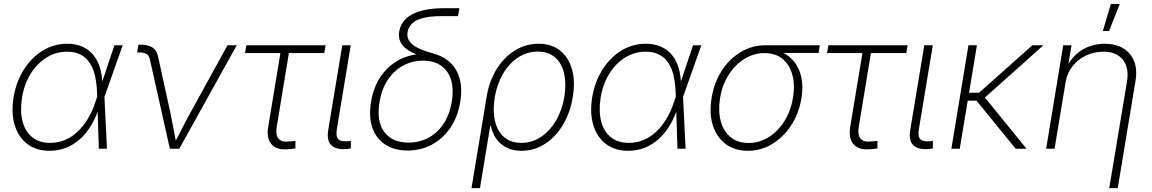

<svg xmlns="http://www.w3.org/2000/svg" viewBox="-20 -770 5966 994"><path d="M237.3 10.7Q168 10.7 121.3 -24.7Q74.7 -60.1 55.9 -122.8Q37.1 -185.5 50.3 -266.6Q64 -347.7 103.8 -410.2Q143.6 -472.7 201.4 -508.1Q259.3 -543.5 327.6 -543.5Q374.5 -543.5 408.9 -527.3Q443.4 -511.2 465.6 -482.4Q487.8 -453.6 498.8 -414.8Q509.8 -376 509.8 -330.1H523.9L520.5 -270L533.7 0H491.7L482.4 -288.1Q481 -335.4 472.4 -374.8Q463.9 -414.1 445.6 -442.6Q427.2 -471.2 398.2 -486.8Q369.1 -502.4 326.7 -502.4Q270.5 -502.4 221.9 -472.7Q173.3 -442.9 139.6 -389.6Q106 -336.4 94.2 -266.1Q83 -195.8 96.4 -142.8Q109.9 -89.8 146.2 -60.1Q182.6 -30.3 239.7 -30.3Q279.3 -30.3 314.7 -44.7Q350.1 -59.1 380.1 -86.9Q410.2 -114.7 434.3 -154.3Q458.5 -193.8 474.6 -244.1L572.3 -535.6H615.2L520 -266.6L503.9 -205.6H490.7Q473.6 -155.3 448.5 -115.2Q423.3 -75.2 390.9 -47.1Q358.4 -19 319.8 -4.2Q281.2 10.7 237.3 10.7Z M859.4 0 755.4 -464.8Q751 -482.9 738 -490.7Q725.1 -498.5 701.7 -498.5H689.9L696.8 -538.6H708Q747.1 -538.6 769.3 -524.2Q791.5 -509.8 797.9 -479.5L862.8 -183.1Q871.1 -143.1 878.4 -102.5Q885.7 -62 893.6 -22.9H880.4Q901.4 -62.5 921.6 -102.8Q941.9 -143.1 963.9 -183.1L1157.7 -535.6H1205.6L908.2 0Z M1471.7 2.4Q1413.1 8.3 1386 -22.7Q1358.9 -53.7 1368.2 -110.8L1431.6 -495.1H1248.5L1255.4 -535.6H1665.5L1658.7 -495.1H1475.6L1412.6 -113.3Q1405.8 -71.8 1422.1 -52.2Q1438.5 -32.7 1478 -37.6Q1484.9 -38.1 1493.2 -39.1Q1501.5 -40 1509.3 -40.5V-1.5Q1500.5 0 1491 1Q1481.4 2 1471.7 2.4Z M1773.4 1.5Q1719.7 5.9 1695.1 -18.1Q1670.4 -42 1679.2 -96.7L1752 -535.6H1795.9L1724.1 -102.5Q1717.3 -62 1732.2 -48.6Q1747.1 -35.2 1782.2 -39.1Q1788.1 -39.6 1790.3 -39.8Q1792.5 -40 1796.4 -40.5V-1.5Q1792 -1 1785.9 0Q1779.8 1 1773.4 1.5Z M2090.3 9.3Q2022.5 9.3 1975.1 -21.2Q1927.7 -51.8 1908 -108.2Q1888.2 -164.6 1900.9 -241.7Q1913.6 -319.8 1952.1 -375.5Q1990.7 -431.2 2047.9 -460.9Q2105 -490.7 2173.3 -490.7L2205.1 -467.8Q2166.5 -477.1 2135.3 -489Q2104 -501 2082.5 -517.6Q2061 -534.2 2051.5 -556.4Q2042 -578.6 2046.9 -607.9Q2053.2 -645.5 2080.8 -672.4Q2108.4 -699.2 2158 -713.4Q2207.5 -727.5 2278.3 -727.5H2358.4L2351.1 -686.5H2265.1Q2208.5 -686.5 2171.1 -677Q2133.8 -667.5 2114.3 -649.2Q2094.7 -630.9 2090.3 -605.5Q2085.4 -576.7 2099.4 -557.1Q2113.3 -537.6 2137.5 -524.9Q2161.6 -512.2 2188.5 -503.7Q2215.3 -495.1 2236.8 -488.8Q2271 -478 2298.1 -457Q2325.2 -436 2342.5 -405.3Q2359.9 -374.5 2365.5 -333.7Q2371.1 -293 2362.8 -242.7Q2350.1 -165 2311.5 -108.4Q2272.9 -51.8 2215.8 -21.2Q2158.7 9.3 2090.3 9.3ZM2094.7 -31.7Q2150.4 -31.7 2197.3 -56.4Q2244.1 -81.1 2275.9 -128.4Q2307.6 -175.8 2318.8 -243.2Q2335 -343.3 2294.2 -399.7Q2253.4 -456.1 2169.9 -456.1Q2114.7 -456.1 2067.6 -430.7Q2020.5 -405.3 1988.3 -357.4Q1956.1 -309.6 1944.8 -242.2Q1928.2 -141.6 1969.7 -86.7Q2011.2 -31.7 2094.7 -31.7Z M2420.9 204.1 2499 -267.1Q2512.2 -349.1 2550.5 -411.1Q2588.9 -473.1 2645 -508.3Q2701.2 -543.5 2768.1 -543.5Q2835 -543.5 2879.2 -508.5Q2923.3 -473.6 2941.2 -411.6Q2959 -349.6 2945.3 -268.1Q2932.1 -186 2894 -123Q2856 -60.1 2800.5 -24.7Q2745.1 10.7 2679.7 10.7Q2633.8 10.7 2600.8 -6.6Q2567.9 -23.9 2548.1 -53.2Q2528.3 -82.5 2521 -118.7H2518.1L2464.8 204.1ZM2679.2 -30.3Q2734.4 -30.3 2780.3 -60.8Q2826.2 -91.3 2857.9 -144.8Q2889.6 -198.2 2901.4 -267.6Q2912.6 -335.9 2900.4 -389.2Q2888.2 -442.4 2853.8 -472.7Q2819.3 -502.9 2764.2 -502.9Q2709 -502.9 2662.6 -472.7Q2616.2 -442.4 2584.7 -389.2Q2553.2 -335.9 2541.5 -267.6Q2530.3 -198.2 2542.5 -144.5Q2554.7 -90.8 2589.4 -60.5Q2624 -30.3 2679.2 -30.3Z M3232.9 10.7Q3163.6 10.7 3116.9 -24.7Q3070.3 -60.1 3051.5 -122.8Q3032.7 -185.5 3045.9 -266.6Q3059.6 -347.7 3099.4 -410.2Q3139.2 -472.7 3197 -508.1Q3254.9 -543.5 3323.2 -543.5Q3370.1 -543.5 3404.5 -527.3Q3439 -511.2 3461.2 -482.4Q3483.4 -453.6 3494.4 -414.8Q3505.4 -376 3505.4 -330.1H3519.5L3516.1 -270L3529.3 0H3487.3L3478 -288.1Q3476.6 -335.4 3468 -374.8Q3459.5 -414.1 3441.2 -442.6Q3422.9 -471.2 3393.8 -486.8Q3364.7 -502.4 3322.3 -502.4Q3266.1 -502.4 3217.5 -472.7Q3168.9 -442.9 3135.3 -389.6Q3101.6 -336.4 3089.8 -266.1Q3078.6 -195.8 3092 -142.8Q3105.5 -89.8 3141.8 -60.1Q3178.2 -30.3 3235.4 -30.3Q3274.9 -30.3 3310.3 -44.7Q3345.7 -59.1 3375.7 -86.9Q3405.8 -114.7 3429.9 -154.3Q3454.1 -193.8 3470.2 -244.1L3567.9 -535.6H3610.8L3515.6 -266.6L3499.5 -205.6H3486.3Q3469.2 -155.3 3444.1 -115.2Q3418.9 -75.2 3386.5 -47.1Q3354 -19 3315.4 -4.2Q3276.9 10.7 3232.9 10.7Z M3851.6 10.7Q3783.7 10.7 3736.8 -24.4Q3689.9 -59.6 3670.4 -121.3Q3650.9 -183.1 3664.1 -263.2Q3677.2 -343.8 3717.3 -405Q3757.3 -466.3 3815.7 -501Q3874 -535.6 3941.9 -535.6H4224.1L4217.8 -496.1H3999L3938 -495.1Q3881.8 -495.1 3833.5 -464.8Q3785.2 -434.6 3752.2 -382.6Q3719.2 -330.6 3708 -263.7Q3697.3 -196.3 3711.2 -143.6Q3725.1 -90.8 3762 -60.3Q3798.8 -29.8 3855.5 -29.8Q3912.1 -29.8 3960.2 -60.3Q4008.3 -90.8 4041.3 -143.6Q4074.2 -196.3 4085.4 -263.7Q4096.2 -330.6 4082 -382.8Q4067.9 -435.1 4031.2 -465.1Q3994.6 -495.1 3938 -495.1L3939 -517.1Q3989.3 -517.1 4028.6 -499.3Q4067.9 -481.4 4093.8 -447.8Q4119.6 -414.1 4129.2 -366.7Q4138.7 -319.3 4128.9 -259.8Q4115.7 -181.6 4075.7 -120.6Q4035.6 -59.6 3977.5 -24.4Q3919.4 10.7 3851.6 10.7Z M4484.9 2.4Q4426.3 8.3 4399.2 -22.7Q4372.1 -53.7 4381.3 -110.8L4444.8 -495.1H4261.7L4268.6 -535.6H4678.7L4671.9 -495.1H4488.8L4425.8 -113.3Q4418.9 -71.8 4435.3 -52.2Q4451.7 -32.7 4491.2 -37.6Q4498 -38.1 4506.3 -39.1Q4514.6 -40 4522.5 -40.5V-1.5Q4513.7 0 4504.2 1Q4494.6 2 4484.9 2.4Z M4786.6 1.5Q4732.9 5.9 4708.3 -18.1Q4683.6 -42 4692.4 -96.7L4765.1 -535.6H4809.1L4737.3 -102.5Q4730.5 -62 4745.4 -48.6Q4760.3 -35.2 4795.4 -39.1Q4801.3 -39.6 4803.5 -39.8Q4805.7 -40 4809.6 -40.5V-1.5Q4805.2 -1 4799.1 0Q4793 1 4786.6 1.5Z M5037.6 -535.6 4948.7 0H4905.3L4993.7 -535.6ZM5381.8 -535.6 5061 -249H4969.2L4975.6 -290H5048.8L5324.7 -535.6ZM5238.3 0 5030.3 -254.9 5065.4 -281.7 5294.4 0Z M5496.6 -343.8 5439.5 0H5396L5484.4 -535.6H5527.3L5507.3 -414.6H5498Q5519 -459 5550.3 -487.5Q5581.5 -516.1 5619.9 -529.8Q5658.2 -543.5 5699.2 -543.5Q5754.9 -543.5 5794.2 -520.3Q5833.5 -497.1 5851.1 -453.9Q5868.7 -410.6 5858.4 -350.1L5766.6 204.1H5722.7L5814.5 -347.7Q5826.2 -418.9 5793.2 -460.7Q5760.3 -502.4 5691.9 -502.4Q5645 -502.4 5603.3 -482.9Q5561.5 -463.4 5533 -427.7Q5504.4 -392.1 5496.6 -343.8ZM5689.5 -609.4 5731 -749.5H5777.3L5721.7 -609.4Z"/></svg>

Font: Inter 20pt ExtraLight
Style: Italic
Weight: 250
Italic angle: -9.3988°
Version: Version 4.001;git-66647c0bb